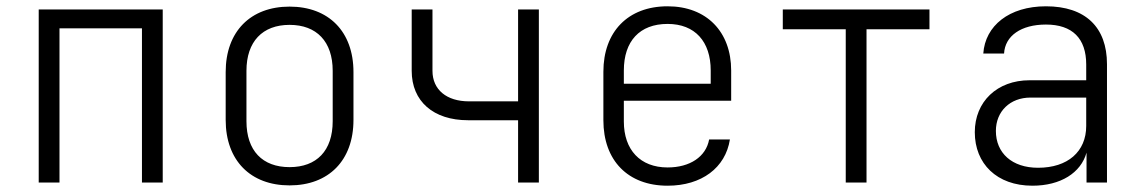

<svg xmlns="http://www.w3.org/2000/svg" viewBox="-20 -580 3640 610"><path d="M103 0H169V-490H431V0H497V-550H103Z M900 9C1024 9 1103 -70 1103 -199V-351C1103 -480 1024 -559 900 -559C776 -559 697 -480 697 -351V-199C697 -70 776 9 900 9ZM900 -49C814 -49 763 -101 763 -195V-355C763 -448 814 -501 900 -501C986 -501 1037 -448 1037 -355V-195C1037 -101 986 -49 900 -49Z M1626 0H1692V-550H1626V-258H1470C1399 -258 1354 -295 1354 -355V-550H1288V-355C1288 -258 1357 -198 1467 -198H1626Z M2101 10C2209 10 2285 -47 2299 -137H2233C2223 -82 2172 -48 2101 -48C2014 -48 1962 -104 1962 -194V-260H2303V-356C2303 -479 2225 -560 2101 -560C1975 -560 1897 -479 1897 -352V-198C1897 -70 1975 10 2101 10ZM1962 -314V-356C1962 -449 2012 -504 2101 -504C2188 -504 2238 -448 2238 -356V-314Z M2667 0H2733V-487H2933V-550H2467V-487H2667Z M3260 10C3350 10 3414 -31 3432 -95V0H3497V-376C3497 -494 3428 -560 3303 -560C3186 -560 3110 -498 3104 -410H3170C3173 -466 3224 -502 3303 -502C3387 -502 3431 -458 3431 -375V-325H3251C3148 -325 3077 -257 3077 -160C3077 -60 3147 10 3260 10ZM3278 -47C3195 -47 3144 -94 3144 -164C3144 -226 3189 -270 3254 -270H3431V-180C3431 -98 3372 -47 3278 -47Z"/></svg>

Font: JetBrains Mono ExtraLight
Style: Regular
Weight: 240
Monospace: yes
Designer: Philipp Nurullin, Konstantin Bulenkov
Foundry: JetBrains
Version: Version 2.305